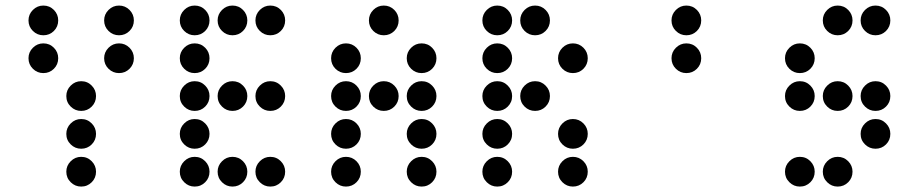

<svg xmlns="http://www.w3.org/2000/svg" viewBox="-20 -689 3321 694"><path d="M190.4 -615.2Q190.4 -592.8 174.8 -577.1Q159.2 -561.5 136.7 -561.5Q114.7 -561.5 98.9 -577.1Q83 -592.8 83 -615.2Q83 -637.2 98.9 -653.1Q114.7 -668.9 136.7 -668.9Q159.2 -668.9 174.8 -653.1Q190.4 -637.2 190.4 -615.2ZM463.9 -615.2Q463.9 -592.8 448.2 -577.1Q432.6 -561.5 410.2 -561.5Q388.2 -561.5 372.3 -577.1Q356.4 -592.8 356.4 -615.2Q356.4 -637.2 372.3 -653.1Q388.2 -668.9 410.2 -668.9Q432.6 -668.9 448.2 -653.1Q463.9 -637.2 463.9 -615.2ZM190.4 -478.5Q190.4 -456.1 174.8 -440.4Q159.2 -424.8 136.7 -424.8Q114.7 -424.8 98.9 -440.4Q83 -456.1 83 -478.5Q83 -500.5 98.9 -516.4Q114.7 -532.2 136.7 -532.2Q159.2 -532.2 174.8 -516.4Q190.4 -500.5 190.4 -478.5ZM463.9 -478.5Q463.9 -456.1 448.2 -440.4Q432.6 -424.8 410.2 -424.8Q388.2 -424.8 372.3 -440.4Q356.4 -456.1 356.4 -478.5Q356.4 -500.5 372.3 -516.4Q388.2 -532.2 410.2 -532.2Q432.6 -532.2 448.2 -516.4Q463.9 -500.5 463.9 -478.5ZM327.1 -341.8Q327.1 -319.3 311.5 -303.7Q295.9 -288.1 273.4 -288.1Q251.5 -288.1 235.6 -303.7Q219.7 -319.3 219.7 -341.8Q219.7 -363.8 235.6 -379.6Q251.5 -395.5 273.4 -395.5Q295.9 -395.5 311.5 -379.6Q327.1 -363.8 327.1 -341.8ZM327.1 -205.1Q327.1 -182.6 311.5 -167Q295.9 -151.4 273.4 -151.4Q251.5 -151.4 235.6 -167Q219.7 -182.6 219.7 -205.1Q219.7 -227.1 235.6 -242.9Q251.5 -258.8 273.4 -258.8Q295.9 -258.8 311.5 -242.9Q327.1 -227.1 327.1 -205.1ZM327.1 -68.4Q327.1 -45.9 311.5 -30.3Q295.9 -14.6 273.4 -14.6Q251.5 -14.6 235.6 -30.3Q219.7 -45.9 219.7 -68.4Q219.7 -90.3 235.6 -106.2Q251.5 -122.1 273.4 -122.1Q295.9 -122.1 311.5 -106.2Q327.1 -90.3 327.1 -68.4Z M737.3 -615.2Q737.3 -592.8 721.7 -577.1Q706.1 -561.5 683.6 -561.5Q661.6 -561.5 645.8 -577.1Q629.9 -592.8 629.9 -615.2Q629.9 -637.2 645.8 -653.1Q661.6 -668.9 683.6 -668.9Q706.1 -668.9 721.7 -653.1Q737.3 -637.2 737.3 -615.2ZM874 -615.2Q874 -592.8 858.4 -577.1Q842.8 -561.5 820.3 -561.5Q798.3 -561.5 782.5 -577.1Q766.6 -592.8 766.6 -615.2Q766.6 -637.2 782.5 -653.1Q798.3 -668.9 820.3 -668.9Q842.8 -668.9 858.4 -653.1Q874 -637.2 874 -615.2ZM1010.7 -615.2Q1010.7 -592.8 995.1 -577.1Q979.5 -561.5 957 -561.5Q935.1 -561.5 919.2 -577.1Q903.3 -592.8 903.3 -615.2Q903.3 -637.2 919.2 -653.1Q935.1 -668.9 957 -668.9Q979.5 -668.9 995.1 -653.1Q1010.7 -637.2 1010.7 -615.2ZM737.3 -478.5Q737.3 -456.1 721.7 -440.4Q706.1 -424.8 683.6 -424.8Q661.6 -424.8 645.8 -440.4Q629.9 -456.1 629.9 -478.5Q629.9 -500.5 645.8 -516.4Q661.6 -532.2 683.6 -532.2Q706.1 -532.2 721.7 -516.4Q737.3 -500.5 737.3 -478.5ZM737.3 -341.8Q737.3 -319.3 721.7 -303.7Q706.1 -288.1 683.6 -288.1Q661.6 -288.1 645.8 -303.7Q629.9 -319.3 629.9 -341.8Q629.9 -363.8 645.8 -379.6Q661.6 -395.5 683.6 -395.5Q706.1 -395.5 721.7 -379.6Q737.3 -363.8 737.3 -341.8ZM874 -341.8Q874 -319.3 858.4 -303.7Q842.8 -288.1 820.3 -288.1Q798.3 -288.1 782.5 -303.7Q766.6 -319.3 766.6 -341.8Q766.6 -363.8 782.5 -379.6Q798.3 -395.5 820.3 -395.5Q842.8 -395.5 858.4 -379.6Q874 -363.8 874 -341.8ZM1010.7 -341.8Q1010.7 -319.3 995.1 -303.7Q979.5 -288.1 957 -288.1Q935.1 -288.1 919.2 -303.7Q903.3 -319.3 903.3 -341.8Q903.3 -363.8 919.2 -379.6Q935.1 -395.5 957 -395.5Q979.5 -395.5 995.1 -379.6Q1010.7 -363.8 1010.7 -341.8ZM737.3 -205.1Q737.3 -182.6 721.7 -167Q706.1 -151.4 683.6 -151.4Q661.6 -151.4 645.8 -167Q629.9 -182.6 629.9 -205.1Q629.9 -227.1 645.8 -242.9Q661.6 -258.8 683.6 -258.8Q706.1 -258.8 721.7 -242.9Q737.3 -227.1 737.3 -205.1ZM737.3 -68.4Q737.3 -45.9 721.7 -30.3Q706.1 -14.6 683.6 -14.6Q661.6 -14.6 645.8 -30.3Q629.9 -45.9 629.9 -68.4Q629.9 -90.3 645.8 -106.2Q661.6 -122.1 683.6 -122.1Q706.1 -122.1 721.7 -106.2Q737.3 -90.3 737.3 -68.4ZM874 -68.4Q874 -45.9 858.4 -30.3Q842.8 -14.6 820.3 -14.6Q798.3 -14.6 782.5 -30.3Q766.6 -45.9 766.6 -68.4Q766.6 -90.3 782.5 -106.2Q798.3 -122.1 820.3 -122.1Q842.8 -122.1 858.4 -106.2Q874 -90.3 874 -68.4ZM1010.7 -68.4Q1010.7 -45.9 995.1 -30.3Q979.5 -14.6 957 -14.6Q935.1 -14.6 919.2 -30.3Q903.3 -45.9 903.3 -68.4Q903.3 -90.3 919.2 -106.2Q935.1 -122.1 957 -122.1Q979.5 -122.1 995.1 -106.2Q1010.7 -90.3 1010.7 -68.4Z M1420.9 -615.2Q1420.9 -592.8 1405.3 -577.1Q1389.6 -561.5 1367.2 -561.5Q1345.2 -561.5 1329.3 -577.1Q1313.5 -592.8 1313.5 -615.2Q1313.5 -637.2 1329.3 -653.1Q1345.2 -668.9 1367.2 -668.9Q1389.6 -668.9 1405.3 -653.1Q1420.9 -637.2 1420.9 -615.2ZM1284.2 -478.5Q1284.2 -456.1 1268.6 -440.4Q1252.9 -424.8 1230.5 -424.8Q1208.5 -424.8 1192.6 -440.4Q1176.8 -456.1 1176.8 -478.5Q1176.8 -500.5 1192.6 -516.4Q1208.5 -532.2 1230.5 -532.2Q1252.9 -532.2 1268.6 -516.4Q1284.2 -500.5 1284.2 -478.5ZM1557.6 -478.5Q1557.6 -456.1 1542 -440.4Q1526.4 -424.8 1503.9 -424.8Q1481.9 -424.8 1466.1 -440.4Q1450.2 -456.1 1450.2 -478.5Q1450.2 -500.5 1466.1 -516.4Q1481.9 -532.2 1503.9 -532.2Q1526.4 -532.2 1542 -516.4Q1557.6 -500.5 1557.6 -478.5ZM1284.2 -341.8Q1284.2 -319.3 1268.6 -303.7Q1252.9 -288.1 1230.5 -288.1Q1208.5 -288.1 1192.6 -303.7Q1176.8 -319.3 1176.8 -341.8Q1176.8 -363.8 1192.6 -379.6Q1208.5 -395.5 1230.5 -395.5Q1252.9 -395.5 1268.6 -379.6Q1284.2 -363.8 1284.2 -341.8ZM1420.9 -341.8Q1420.9 -319.3 1405.3 -303.7Q1389.6 -288.1 1367.2 -288.1Q1345.2 -288.1 1329.3 -303.7Q1313.5 -319.3 1313.5 -341.8Q1313.5 -363.8 1329.3 -379.6Q1345.2 -395.5 1367.2 -395.5Q1389.6 -395.5 1405.3 -379.6Q1420.9 -363.8 1420.9 -341.8ZM1557.6 -341.8Q1557.6 -319.3 1542 -303.7Q1526.4 -288.1 1503.9 -288.1Q1481.9 -288.1 1466.1 -303.7Q1450.2 -319.3 1450.2 -341.8Q1450.2 -363.8 1466.1 -379.6Q1481.9 -395.5 1503.9 -395.5Q1526.4 -395.5 1542 -379.6Q1557.6 -363.8 1557.6 -341.8ZM1284.2 -205.1Q1284.2 -182.6 1268.6 -167Q1252.9 -151.4 1230.5 -151.4Q1208.5 -151.4 1192.6 -167Q1176.8 -182.6 1176.8 -205.1Q1176.8 -227.1 1192.6 -242.9Q1208.5 -258.8 1230.5 -258.8Q1252.9 -258.8 1268.6 -242.9Q1284.2 -227.1 1284.2 -205.1ZM1557.6 -205.1Q1557.6 -182.6 1542 -167Q1526.4 -151.4 1503.9 -151.4Q1481.9 -151.4 1466.1 -167Q1450.2 -182.6 1450.2 -205.1Q1450.2 -227.1 1466.1 -242.9Q1481.9 -258.8 1503.9 -258.8Q1526.4 -258.8 1542 -242.9Q1557.6 -227.1 1557.6 -205.1ZM1284.2 -68.4Q1284.2 -45.9 1268.6 -30.3Q1252.9 -14.6 1230.5 -14.6Q1208.5 -14.6 1192.6 -30.3Q1176.8 -45.9 1176.8 -68.4Q1176.8 -90.3 1192.6 -106.2Q1208.5 -122.1 1230.5 -122.1Q1252.9 -122.1 1268.6 -106.2Q1284.2 -90.3 1284.2 -68.4ZM1557.6 -68.4Q1557.6 -45.9 1542 -30.3Q1526.4 -14.6 1503.9 -14.6Q1481.9 -14.6 1466.1 -30.3Q1450.2 -45.9 1450.2 -68.4Q1450.2 -90.3 1466.1 -106.2Q1481.9 -122.1 1503.9 -122.1Q1526.4 -122.1 1542 -106.2Q1557.6 -90.3 1557.6 -68.4Z M1831.1 -615.2Q1831.1 -592.8 1815.4 -577.1Q1799.8 -561.5 1777.3 -561.5Q1755.4 -561.5 1739.5 -577.1Q1723.6 -592.8 1723.6 -615.2Q1723.6 -637.2 1739.5 -653.1Q1755.4 -668.9 1777.3 -668.9Q1799.8 -668.9 1815.4 -653.1Q1831.1 -637.2 1831.1 -615.2ZM1967.8 -615.2Q1967.8 -592.8 1952.1 -577.1Q1936.5 -561.5 1914.1 -561.5Q1892.1 -561.5 1876.2 -577.1Q1860.4 -592.8 1860.4 -615.2Q1860.4 -637.2 1876.2 -653.1Q1892.1 -668.9 1914.1 -668.9Q1936.5 -668.9 1952.1 -653.1Q1967.8 -637.2 1967.8 -615.2ZM1831.1 -478.5Q1831.1 -456.1 1815.4 -440.4Q1799.8 -424.8 1777.3 -424.8Q1755.4 -424.8 1739.5 -440.4Q1723.6 -456.1 1723.6 -478.5Q1723.6 -500.5 1739.5 -516.4Q1755.4 -532.2 1777.3 -532.2Q1799.8 -532.2 1815.4 -516.4Q1831.1 -500.5 1831.1 -478.5ZM2104.5 -478.5Q2104.5 -456.1 2088.9 -440.4Q2073.2 -424.8 2050.8 -424.8Q2028.8 -424.8 2012.9 -440.4Q1997.1 -456.1 1997.1 -478.5Q1997.1 -500.5 2012.9 -516.4Q2028.8 -532.2 2050.8 -532.2Q2073.2 -532.2 2088.9 -516.4Q2104.5 -500.5 2104.5 -478.5ZM1831.1 -341.8Q1831.1 -319.3 1815.4 -303.7Q1799.8 -288.1 1777.3 -288.1Q1755.4 -288.1 1739.5 -303.7Q1723.6 -319.3 1723.6 -341.8Q1723.6 -363.8 1739.5 -379.6Q1755.4 -395.5 1777.3 -395.5Q1799.8 -395.5 1815.4 -379.6Q1831.1 -363.8 1831.1 -341.8ZM1967.8 -341.8Q1967.8 -319.3 1952.1 -303.7Q1936.5 -288.1 1914.1 -288.1Q1892.1 -288.1 1876.2 -303.7Q1860.4 -319.3 1860.4 -341.8Q1860.4 -363.8 1876.2 -379.6Q1892.1 -395.5 1914.1 -395.5Q1936.5 -395.5 1952.1 -379.6Q1967.8 -363.8 1967.8 -341.8ZM1831.1 -205.1Q1831.1 -182.6 1815.4 -167Q1799.8 -151.4 1777.3 -151.4Q1755.4 -151.4 1739.5 -167Q1723.6 -182.6 1723.6 -205.1Q1723.6 -227.1 1739.5 -242.9Q1755.4 -258.8 1777.3 -258.8Q1799.8 -258.8 1815.4 -242.9Q1831.1 -227.1 1831.1 -205.1ZM2104.5 -205.1Q2104.5 -182.6 2088.9 -167Q2073.2 -151.4 2050.8 -151.4Q2028.8 -151.4 2012.9 -167Q1997.1 -182.6 1997.1 -205.1Q1997.1 -227.1 2012.9 -242.9Q2028.8 -258.8 2050.8 -258.8Q2073.2 -258.8 2088.9 -242.9Q2104.5 -227.1 2104.5 -205.1ZM1831.1 -68.4Q1831.1 -45.9 1815.4 -30.3Q1799.8 -14.6 1777.3 -14.6Q1755.4 -14.6 1739.5 -30.3Q1723.6 -45.9 1723.6 -68.4Q1723.6 -90.3 1739.5 -106.2Q1755.4 -122.1 1777.3 -122.1Q1799.8 -122.1 1815.4 -106.2Q1831.1 -90.3 1831.1 -68.4ZM2104.5 -68.4Q2104.5 -45.9 2088.9 -30.3Q2073.2 -14.6 2050.8 -14.6Q2028.8 -14.6 2012.9 -30.3Q1997.1 -45.9 1997.1 -68.4Q1997.1 -90.3 2012.9 -106.2Q2028.8 -122.1 2050.8 -122.1Q2073.2 -122.1 2088.9 -106.2Q2104.5 -90.3 2104.5 -68.4Z M2514.6 -615.2Q2514.6 -592.8 2499 -577.1Q2483.4 -561.5 2460.9 -561.5Q2439 -561.5 2423.1 -577.1Q2407.2 -592.8 2407.2 -615.2Q2407.2 -637.2 2423.1 -653.1Q2439 -668.9 2460.9 -668.9Q2483.4 -668.9 2499 -653.1Q2514.6 -637.2 2514.6 -615.2ZM2514.6 -478.5Q2514.6 -456.1 2499 -440.4Q2483.4 -424.8 2460.9 -424.8Q2439 -424.8 2423.1 -440.4Q2407.2 -456.1 2407.2 -478.5Q2407.2 -500.5 2423.1 -516.4Q2439 -532.2 2460.9 -532.2Q2483.4 -532.2 2499 -516.4Q2514.6 -500.5 2514.6 -478.5Z M3061.5 -615.2Q3061.5 -592.8 3045.9 -577.1Q3030.3 -561.5 3007.8 -561.5Q2985.8 -561.5 2970 -577.1Q2954.1 -592.8 2954.1 -615.2Q2954.1 -637.2 2970 -653.1Q2985.8 -668.9 3007.8 -668.9Q3030.3 -668.9 3045.9 -653.1Q3061.5 -637.2 3061.5 -615.2ZM3198.2 -615.2Q3198.2 -592.8 3182.6 -577.1Q3167 -561.5 3144.5 -561.5Q3122.6 -561.5 3106.7 -577.1Q3090.8 -592.8 3090.8 -615.2Q3090.8 -637.2 3106.7 -653.1Q3122.6 -668.9 3144.5 -668.9Q3167 -668.9 3182.6 -653.1Q3198.2 -637.2 3198.2 -615.2ZM2924.8 -478.5Q2924.8 -456.1 2909.2 -440.4Q2893.6 -424.8 2871.1 -424.8Q2849.1 -424.8 2833.3 -440.4Q2817.4 -456.1 2817.4 -478.5Q2817.4 -500.5 2833.3 -516.4Q2849.1 -532.2 2871.1 -532.2Q2893.6 -532.2 2909.2 -516.4Q2924.8 -500.5 2924.8 -478.5ZM2924.8 -341.8Q2924.8 -319.3 2909.2 -303.7Q2893.6 -288.1 2871.1 -288.1Q2849.1 -288.1 2833.3 -303.7Q2817.4 -319.3 2817.4 -341.8Q2817.4 -363.8 2833.3 -379.6Q2849.1 -395.5 2871.1 -395.5Q2893.6 -395.5 2909.2 -379.6Q2924.8 -363.8 2924.8 -341.8ZM3061.5 -341.8Q3061.5 -319.3 3045.9 -303.7Q3030.3 -288.1 3007.8 -288.1Q2985.8 -288.1 2970 -303.7Q2954.1 -319.3 2954.1 -341.8Q2954.1 -363.8 2970 -379.6Q2985.8 -395.5 3007.8 -395.5Q3030.3 -395.5 3045.9 -379.6Q3061.5 -363.8 3061.5 -341.8ZM3198.2 -341.8Q3198.2 -319.3 3182.6 -303.7Q3167 -288.1 3144.5 -288.1Q3122.6 -288.1 3106.7 -303.7Q3090.8 -319.3 3090.8 -341.8Q3090.8 -363.8 3106.7 -379.6Q3122.6 -395.5 3144.5 -395.5Q3167 -395.5 3182.6 -379.6Q3198.2 -363.8 3198.2 -341.8ZM3198.2 -205.1Q3198.2 -182.6 3182.6 -167Q3167 -151.4 3144.5 -151.4Q3122.6 -151.4 3106.7 -167Q3090.8 -182.6 3090.8 -205.1Q3090.8 -227.1 3106.7 -242.9Q3122.6 -258.8 3144.5 -258.8Q3167 -258.8 3182.6 -242.9Q3198.2 -227.1 3198.2 -205.1ZM2924.8 -68.4Q2924.8 -45.9 2909.2 -30.3Q2893.6 -14.6 2871.1 -14.6Q2849.1 -14.6 2833.3 -30.3Q2817.4 -45.9 2817.4 -68.4Q2817.4 -90.3 2833.3 -106.2Q2849.1 -122.1 2871.1 -122.1Q2893.6 -122.1 2909.2 -106.2Q2924.8 -90.3 2924.8 -68.4ZM3061.5 -68.4Q3061.5 -45.9 3045.9 -30.3Q3030.3 -14.6 3007.8 -14.6Q2985.8 -14.6 2970 -30.3Q2954.1 -45.9 2954.1 -68.4Q2954.1 -90.3 2970 -106.2Q2985.8 -122.1 3007.8 -122.1Q3030.3 -122.1 3045.9 -106.2Q3061.5 -90.3 3061.5 -68.4Z"/></svg>

Font: DatDot
Style: Regular
Weight: 400
Designer: GGBot
Version: 1.00